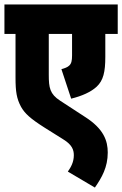

<svg xmlns="http://www.w3.org/2000/svg" viewBox="-20 -642 551 866"><path d="M511 -489V-622H0V-489H50V-292C50 -229 55 -197 75 -160C92 -130 117 -107 180 -67L266 -13C305 11 313 34 313 58C313 89 300 112 286 132L408 204C439 159 466 113 466 46C466 -7 448 -61 363 -115L251 -188C205 -218 200 -246 200 -305V-489H305V-392C305 -368 302 -355 292 -346C285 -339 272 -334 257 -330L301 -197C350 -209 390 -227 416 -251C446 -279 455 -317 455 -386V-489Z"/></svg>

Font: Noto Sans ExtraCondensed Black
Style: Italic
Weight: 900
Width: 2
Italic angle: -12°
Designer: Monotype Design Team
Foundry: Monotype Imaging Inc.
Version: Version 2.013